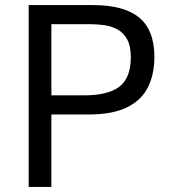

<svg xmlns="http://www.w3.org/2000/svg" viewBox="-20 -733 667 753"><path d="M92.5 0V-713H344.5Q466.5 -713 526 -664Q585.5 -615 585.5 -509Q585.5 -443.5 561.2 -392.8Q537 -342 480.2 -313Q423.5 -284 325.5 -284H181.5V0ZM338.5 -638H181.5V-359H308.5Q404.5 -359 448.8 -393.5Q493 -428 493 -508.5Q493 -552.5 478.8 -578.5Q464.5 -604.5 441.2 -617.2Q418 -630 391 -634Q364 -638 338.5 -638Z"/></svg>

Font: Commissioner
Style: Regular
Weight: 400
Designer: Kostas Bartsokas
Foundry: Kostas Bartsokas
Version: Version 1.000; ttfautohint (v1.8.3)